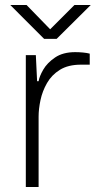

<svg xmlns="http://www.w3.org/2000/svg" viewBox="-20 -746 401 766"><path d="M83 0V-526H123L128 -422H134Q137 -441 152.5 -468Q168 -495 199.5 -516.5Q231 -538 280 -538Q295 -538 311 -536.5Q327 -535 338 -532V-488H303Q252 -488 219 -467.5Q186 -447 167.5 -414.5Q149 -382 141.5 -346.5Q134 -311 134 -281V0ZM21 -726H86L192 -617H168L277 -726H342L206 -591H156Z"/></svg>

Font: Archivo Expanded Thin
Style: Regular
Weight: 250
Width: 7
Designer: Hector Gatti
Foundry: Omnibus-Type
Version: Version 2.001